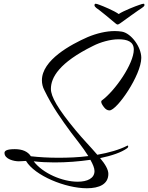

<svg xmlns="http://www.w3.org/2000/svg" viewBox="-20 -968 792 1026"><path d="M748 -948C743 -948 735 -946 725 -942C706 -936 640 -910 614 -893C592 -910 529 -936 512 -942C502 -946 495 -948 491 -948C487 -948 485 -945 485 -940C485 -940 485 -939 485 -939C485 -936 488 -931 494 -926C505 -920 590 -850 596 -844C599 -843 603 -837 608 -837C613 -837 618 -841 623 -844C631 -850 727 -919 739 -926C746 -931 751 -935 752 -940C752 -945 751 -948 748 -948ZM444 38C511 38 559 16 559 -39C559 -62 542 -91 515 -123C578 -136 629 -154 658 -175C663 -178 665 -182 665 -187C665 -189 664 -190 662 -190C661 -190 660 -190 659 -189C618 -168 563 -152 500 -141C465 -182 420 -228 384 -272C288 -388 252 -452 252 -493C252 -553 295 -633 478 -723C515 -742 569 -758 613 -758C660 -758 695 -746 695 -703C695 -628 596 -484 524 -431C522 -430 521 -428 521 -424C521 -417 526 -408 535 -396C544 -384 554 -378 565 -378C605 -378 735 -567 735 -659C735 -718 680 -791 631 -799C619 -801 606 -802 593 -802C548 -802 497 -790 449 -770C358 -730 204 -647 204 -539C204 -521 208 -503 217 -486C261 -395 310 -328 359 -261C380 -232 423 -181 452 -134C399 -127 344 -125 291 -125C239 -125 189 -128 145 -133C129 -158 100 -171 59 -171C16 -171 4 -162 4 -151C4 -117 56 -106 80 -106C95 -106 108 -108 119 -108C166 -29 330 38 444 38ZM395 3C313 3 208 -42 160 -106C195 -102 232 -100 271 -100C337 -100 401 -105 463 -114C476 -91 485 -70 485 -54C485 -15 447 3 395 3Z"/></svg>

Font: Comforter
Style: Regular
Weight: 400
Designer: Robert E. Leuschke
Foundry: Robert E. Leuschke
Version: Version 1.013; ttfautohint (v1.8.3)